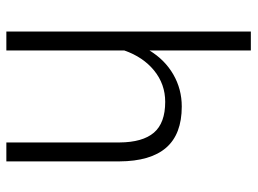

<svg xmlns="http://www.w3.org/2000/svg" viewBox="-120 -670 790 589"><g transform="rotate(90 274.5 -375.0)"><path d="M134.3 -439Q163.1 -486.3 208 -512.2Q252.9 -538.1 306.2 -538.1Q391.1 -538.1 432.6 -490.2Q474.1 -442.4 474.6 -346.7V0H416.5V-347.2Q416 -418 386.5 -452.6Q356.9 -487.3 292 -487.3Q237.8 -487.3 196 -453.4Q154.3 -419.4 134.3 -361.8V0H76.2V-750H134.3Z"/></g></svg>

Font: TypoPRO Roboto
Style: Regular
Weight: 300
Designer: Google
Version: Version 2.136; 2016